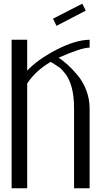

<svg xmlns="http://www.w3.org/2000/svg" viewBox="-20 -1004 567 1024"><path d="M418.9 -984.4 437.5 -947.3 281.2 -866.2 262.7 -904.3ZM458 -792V-750Q414.1 -750 293 -696.3Q317.4 -679.7 340.8 -658.7Q364.3 -637.7 393.6 -603Q422.9 -568.4 440.4 -522Q458 -475.6 458 -424.8V0H375V-424.8Q375 -459 371.6 -487.8Q368.2 -516.6 362.3 -538.1Q356.4 -559.6 348.1 -577.6Q339.8 -595.7 330.6 -607.9Q321.3 -620.1 311 -631.3Q300.8 -642.6 290 -648.9Q279.3 -655.3 269 -662.6Q258.8 -669.9 250 -673.8Q170.9 -627.9 125 -558.6V0H42V-792H125V-627Q178.7 -685.5 280.3 -738.3Q381.8 -791 458 -792Z"/></svg>

Font: wanta
Style: Medium
Weight: 500
Version: Version 0.91